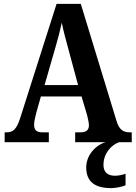

<svg xmlns="http://www.w3.org/2000/svg" viewBox="-20 -734 700 991"><path d="M4 0H232V-51H198C167 -51 156 -65 156 -90C156 -108 163 -135 167 -151L191 -236H401L430 -138C433 -124 439 -102 439 -87C439 -61 422 -51 397 -51H368V0H525C475 14 425 66 425 130C425 204 470 237 554 237C572 237 610 231 628 222V163C607 170 589 173 573 173C538 173 514 156 514 118C514 55 557 13 595 0H660V-51H650C616 -51 595 -65 582 -108L397 -714H272L84 -124C65 -64 45 -51 14 -51H4ZM210 -295 266 -489C279 -533 290 -576 299 -617C307 -575 319 -532 332 -484L383 -295Z"/></svg>

Font: Noto Serif Devanagari Condensed
Style: Bold
Weight: 700
Width: 3
Designer: Universal Thirst, Indian Type Foundry and the Monotype Design Team
Foundry: Monotype Imaging Inc.
Version: Version 2.004